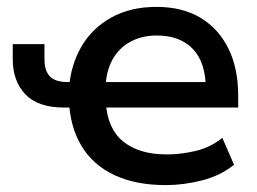

<svg xmlns="http://www.w3.org/2000/svg" viewBox="-20 -528 745 557"><path d="M461 9Q374 9 312 -20Q250 -49 216.5 -104.5Q183 -160 180 -237L196 -216H166Q90 -216 53.5 -254.5Q17 -293 17 -356V-400H109V-356Q109 -323 124.5 -306.5Q140 -290 177 -290H202L180 -270Q185 -339 216 -392.5Q247 -446 302.5 -477Q358 -508 434 -508Q509 -508 561.5 -476.5Q614 -445 642.5 -387.5Q671 -330 671 -250V-216H274L287 -230Q292 -154 338 -117Q384 -80 464 -80Q504 -80 547 -90Q590 -100 625 -128L659 -50Q619 -18 565.5 -4.5Q512 9 461 9ZM435 -425Q392 -425 358.5 -407Q325 -389 306 -354.5Q287 -320 286 -270L274 -290H594L577 -270Q577 -347 539.5 -386Q502 -425 435 -425Z"/></svg>

Font: Nunito Sans 7pt SemiBold
Style: Regular
Weight: 600
Designer: Vernon Adams
Foundry: Vernon Adams
Version: Version 3.101;gftools[0.9.27]